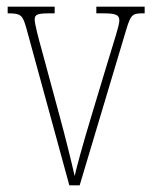

<svg xmlns="http://www.w3.org/2000/svg" viewBox="-20 -556 458 576"><path d="M60 -468 188 0H219L359 -468C373 -515 379 -516 412 -516H414V-536H269V-516H289C329 -516 338 -511 338 -494C338 -480 324 -439 301 -363L256 -214C227 -118 210 -55 204 -28C195 -68 174 -153 158 -211L105 -407C96 -439 84 -484 84 -498C84 -513 94 -516 130 -516H144V-536H3V-516C44 -516 48 -511 60 -468Z"/></svg>

Font: Noto Serif Hebrew ExtraCondensed Thin
Style: Regular
Weight: 100
Width: 2
Designer: Monotype Design Team
Foundry: Monotype Imaging Inc.
Version: Version 2.004